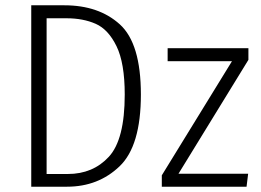

<svg xmlns="http://www.w3.org/2000/svg" viewBox="-20 -705 984 725"><path d="M512 -348Q512 -154 431.5 -77Q351 0 233 0H98V-685H223Q353 -685 432.5 -613Q512 -541 512 -348ZM156 -636V-48H236Q331 -48 391 -113Q451 -178 451 -348Q451 -467 420 -530.5Q389 -594 341.5 -615Q294 -636 231 -636ZM918 -479 654 -49H917L911 0H591V-43L856 -474H613V-523H918Z"/></svg>

Font: Fira Sans Condensed Light
Style: Regular
Weight: 300
Width: 3
Designer: bBox Type GmbH & Carrois Corporate GbR & Edenspiekermann AG
Foundry: bBox Type GmbH & Carrois Corporate GbR & Edenspiekermann AG
Version: Version 4.301